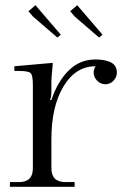

<svg xmlns="http://www.w3.org/2000/svg" viewBox="-20 -716 485 736"><path d="M177 -333Q201 -404 243.5 -446Q286 -488 346 -488Q377 -488 398 -480Q428 -469 428 -438Q428 -420 415 -406.5Q402 -393 384 -393Q366 -393 352.5 -406.5Q339 -420 339 -438Q339 -450 346 -461V-462Q270 -462 223.5 -385Q177 -308 177 -182V-71Q177 -18 231 -18H266V0H18V-18H53Q106 -18 106 -71V-391Q106 -427 97.5 -435.5Q89 -444 53 -444H35V-462L182 -475V-467Q177 -417 177 -405V-367Q177 -342 172 -335V-333ZM116 -696 213 -583 200 -572 106 -653 89 -673ZM276 -696 373 -583 360 -572 266 -653 249 -673Z"/></svg>

Font: Foglihten068fMac
Style: Regular
Weight: 500
Designer: gluk (gluksza@wp.pl)
Foundry: gluk (gluksza@wp.pl)
Version: Version 0.68